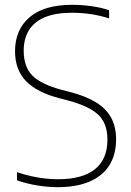

<svg xmlns="http://www.w3.org/2000/svg" viewBox="-20 -769 545 798"><path d="M219 9Q180.5 9 136.5 2Q92.5 -5 50.5 -19.5V-53.5Q81.5 -43 111 -36.5Q140.5 -30 168 -27Q195.5 -24 221 -24Q323 -24 374.8 -65.8Q426.5 -107.5 426.5 -188.5Q426.5 -257.5 387 -293.5Q347.5 -329.5 257 -353L226 -361Q133.5 -385 88 -432Q42.5 -479 42.5 -556Q42.5 -645.5 102.8 -697.2Q163 -749 280.5 -749Q319 -749 359.2 -743.5Q399.5 -738 433.5 -726.5V-692.5Q394.5 -705 356 -710.5Q317.5 -716 278.5 -716Q212 -716 167.5 -697.8Q123 -679.5 100.8 -644.2Q78.5 -609 78.5 -558Q78.5 -491 115 -454.5Q151.5 -418 238.5 -395L269.5 -387Q336 -370 378.8 -343.8Q421.5 -317.5 442 -279.8Q462.5 -242 462.5 -190Q462.5 -126 434.2 -81.5Q406 -37 351.5 -14Q297 9 219 9Z"/></svg>

Font: Encode Sans Condensed Thin Thin
Style: Regular
Weight: 250
Version: Version 3.002